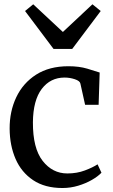

<svg xmlns="http://www.w3.org/2000/svg" viewBox="-20 -886 538 916"><path d="M26 -272Q25.5 -354 57.5 -421.8Q89.5 -489.5 152.2 -529.8Q215 -570 306.5 -570Q357.5 -570 396 -558.5Q434.5 -547 455.5 -540L450.5 -386H386L363.5 -487.5Q361 -500 337 -508Q313 -516 288 -516Q220.5 -516 179.2 -461.8Q138 -407.5 137 -302.5Q136.5 -178.5 183.5 -118.5Q230.5 -58.5 301 -58.5Q347 -58.5 384.8 -72.8Q422.5 -87 445.5 -102L464 -62Q447.5 -44.5 418.5 -27.8Q389.5 -11 353 0Q316.5 11 278 11Q194 11 138 -26.5Q82 -64 54.2 -128Q26.5 -192 26 -272ZM138.5 -865.5 280 -733.5 421 -865.5 460.5 -833.5 324.5 -652.5H235.5L99.5 -833.5Z"/></svg>

Font: Merriweather
Style: Regular
Weight: 400
Designer: Eben Sorkin
Foundry: Eben Sorkin
Version: Version 2.100; ttfautohint (v1.7.19-72a1) -l 8 -r 50 -G 200 